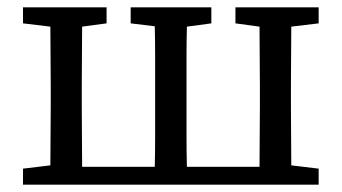

<svg xmlns="http://www.w3.org/2000/svg" viewBox="-20 -506 936 526"><path d="M625 -442V-486H853V-442L778 -433Q778 -394 777.5 -350.5Q777 -307 777 -271V-215Q777 -179 777.5 -135.5Q778 -92 778 -53L853 -44V0H43V-44L118 -53Q118 -91 118.5 -135Q119 -179 119 -215V-271Q119 -308 118.5 -351.5Q118 -395 118 -433L43 -442V-486H272V-442L205 -433Q205 -395 204.5 -351Q204 -307 204 -271V-215Q204 -178 204.5 -133Q205 -88 205 -49H404Q405 -88 405 -133Q405 -178 405 -215V-271Q405 -308 405 -351.5Q405 -395 404 -434L338 -442V-486H559V-442L492 -433Q491 -395 491 -351Q491 -307 491 -271V-215Q491 -178 491 -133Q491 -88 492 -49H691Q691 -88 691.5 -133Q692 -178 692 -215V-271Q692 -308 691.5 -351.5Q691 -395 691 -433Z"/></svg>

Font: Source Serif 4 SmText
Style: Regular
Weight: 400
Designer: Frank Grießhammer
Foundry: Adobe
Version: Version 4.005;hotconv 1.1.0;makeotfexe 2.6.0